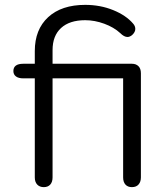

<svg xmlns="http://www.w3.org/2000/svg" viewBox="-20 -759 674 789"><path d="M559 -458V-30Q559 -12 549.5 -1Q540 10 522 10Q505 10 495.5 -0.5Q486 -11 486 -30V-437H196V-30Q196 -11 186.5 -0.5Q177 10 160 10Q143 10 133 -0.5Q123 -11 123 -30V-437H76Q56 -437 45.5 -445Q35 -453 35 -467Q35 -497 76 -497H123V-549Q123 -638 178 -688.5Q233 -739 330 -739Q392 -739 445 -717.5Q498 -696 527 -662Q536 -652 536 -640Q536 -627 523 -615Q513 -607 504 -607Q490 -607 474 -623Q448 -647 408.5 -661.5Q369 -676 330 -676Q266 -676 231 -644Q196 -612 196 -553V-497H522Q539 -497 549 -487Q559 -477 559 -458Z"/></svg>

Font: Kodchasan
Style: Regular
Weight: 400
Version: Version 1.000; ttfautohint (v1.6)